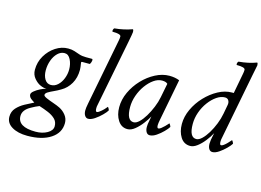

<svg xmlns="http://www.w3.org/2000/svg" viewBox="-114 -882 1799 1321"><g transform="rotate(15 786.0 -221.0)"><path d="M168 227.5Q100.6 227.5 58.1 202.1Q15.6 176.8 15.6 131.8Q15.6 94.7 38.6 69.3Q61.5 43.9 94.7 25.9Q127.9 7.8 156.2 -5.9L138.7 -17.6Q114.3 -33.2 114.3 -52.7Q114.3 -64.5 130.9 -78.1Q147.5 -91.8 170.4 -103.5Q193.4 -115.2 211.9 -119.1Q192.4 -119.1 169.9 -128.9Q145.5 -138.7 123.5 -164.6Q101.6 -190.4 101.6 -225.6Q101.6 -280.3 128.4 -325.7Q155.3 -371.1 197.3 -398.4Q239.3 -425.8 286.1 -425.8Q312.5 -425.8 331.5 -419.4Q350.6 -413.1 370.6 -406.2Q390.6 -399.4 418.9 -399.4H460.9Q466.8 -399.4 466.8 -391.6Q466.8 -384.8 463.4 -375Q460 -365.2 456.1 -361.3H401.4Q395.5 -361.3 395.5 -355.5Q401.4 -320.3 401.4 -304.7Q401.4 -248 377 -206.1Q352.5 -164.1 312.5 -141.6Q290 -127.9 266.1 -117.2Q242.2 -106.4 226.1 -96.7Q210 -86.9 210 -75.2Q210 -66.4 231.9 -56.6Q253.9 -46.9 282.7 -37.1Q311.5 -27.3 331.1 -17.6Q358.4 -3.9 377.4 20.5Q396.5 44.9 396.5 76.2Q396.5 145.5 334.5 186.5Q272.5 227.5 168 227.5ZM234.4 -152.3Q261.7 -152.3 283.2 -172.4Q304.7 -192.4 316.9 -223.6Q329.1 -254.9 329.1 -287.1Q329.1 -326.2 313.5 -357.4Q297.9 -388.7 270.5 -388.7Q243.2 -388.7 221.2 -367.2Q199.2 -345.7 187 -312Q174.8 -278.3 174.8 -241.2Q174.8 -203.1 190.4 -177.7Q206.1 -152.3 234.4 -152.3ZM215.8 185.5Q263.7 185.5 298.8 165.5Q334 145.5 334 115.2Q334 84 314 64.5Q293.9 44.9 262.7 31.7Q231.4 18.6 197.3 7.8Q178.7 15.6 170.4 19.5Q162.1 23.4 142.6 34.2Q87.9 63.5 87.9 107.4Q87.9 185.5 215.8 185.5Z M542 5.9Q527.3 5.9 518.1 -8.3Q508.8 -22.5 508.8 -44.9Q508.8 -52.7 510.3 -65.9Q511.7 -79.1 515.6 -96.7L607.4 -570.3Q610.4 -585 610.4 -597.7Q610.4 -616.2 550.8 -616.2Q547.9 -616.2 547.9 -622.1Q547.9 -633.8 555.7 -641.6Q588.9 -644.5 620.1 -651.4Q651.4 -658.2 680.7 -668.9Q686.5 -666 686.5 -650.4Q686.5 -644.5 683.1 -626.5Q679.7 -608.4 673.8 -577.1L581.1 -103.5Q578.1 -91.8 578.1 -79.1Q578.1 -54.7 587.9 -54.7Q593.8 -54.7 602.1 -60.1Q610.4 -65.4 619.1 -73.2Q633.8 -85.9 643.1 -97.2Q652.3 -108.4 652.3 -108.4Q655.3 -108.4 660.2 -99.1Q665 -89.8 665 -85.9Q657.2 -72.3 635.3 -50.3Q613.3 -28.3 587.9 -11.2Q562.5 5.9 542 5.9Z M980.5 5.9Q964.8 5.9 956.1 -8.3Q947.3 -22.5 947.3 -44.9Q947.3 -52.7 948.7 -65.9Q950.2 -79.1 954.1 -96.7L959 -122.1Q946.3 -98.6 923.8 -68.8Q901.4 -39.1 874.5 -17.1Q847.7 4.9 821.3 4.9Q778.3 4.9 753.4 -33.7Q728.5 -72.3 728.5 -127Q728.5 -181.6 752.9 -234.4Q777.3 -287.1 817.9 -330.1Q858.4 -373 908.2 -398.9Q958 -424.8 1007.8 -424.8Q1046.9 -424.8 1079.1 -412.1L1022.5 -118.2Q1019.5 -101.6 1018.1 -93.3Q1016.6 -85 1016.6 -76.2Q1016.6 -54.7 1026.4 -54.7Q1034.2 -54.7 1045.4 -63.5Q1056.6 -72.3 1067.9 -83.5Q1079.1 -94.7 1085 -101.6L1090.8 -108.4Q1092.8 -108.4 1098.1 -99.1Q1103.5 -89.8 1103.5 -85.9Q1095.7 -72.3 1074.2 -50.3Q1052.7 -28.3 1027.3 -11.2Q1002 5.9 980.5 5.9ZM850.6 -51.8Q869.1 -51.8 889.6 -71.3Q910.2 -90.8 929.7 -123Q949.2 -155.3 964.8 -193.4Q980.5 -231.4 987.3 -267.6L1006.8 -367.2Q995.1 -379.9 966.8 -379.9Q937.5 -379.9 908.2 -359.4Q878.9 -338.9 854.5 -305.2Q830.1 -271.5 815.4 -230Q800.8 -188.5 800.8 -147.5Q800.8 -51.8 850.6 -51.8Z M1426.8 5.9Q1411.1 5.9 1402.3 -8.3Q1393.6 -22.5 1393.6 -44.9Q1393.6 -56.6 1396 -72.8Q1398.4 -88.9 1401.9 -103Q1405.3 -117.2 1406.2 -123Q1390.6 -93.8 1367.2 -64Q1343.8 -34.2 1317.9 -14.6Q1292 4.9 1268.6 4.9Q1223.6 4.9 1199.2 -33.7Q1174.8 -72.3 1174.8 -127Q1174.8 -179.7 1199.2 -232.4Q1223.6 -285.2 1264.6 -328.6Q1305.7 -372.1 1354.5 -398.4Q1403.3 -424.8 1452.1 -424.8H1464.8L1492.2 -570.3Q1495.1 -584 1495.1 -597.7Q1495.1 -616.2 1435.5 -616.2Q1432.6 -616.2 1432.6 -622.1Q1432.6 -633.8 1440.4 -641.6Q1509.8 -647.5 1566.4 -668.9Q1572.3 -665 1572.3 -650.4L1557.6 -577.1L1465.8 -103.5Q1462.9 -91.8 1462.9 -79.1Q1462.9 -54.7 1472.7 -54.7Q1480.5 -54.7 1491.7 -63Q1502.9 -71.3 1513.7 -82.5Q1524.4 -93.8 1530.3 -100.6L1537.1 -108.4Q1539.1 -108.4 1544.4 -99.1Q1549.8 -89.8 1549.8 -85.9Q1542 -72.3 1520 -50.3Q1498 -28.3 1472.7 -11.2Q1447.3 5.9 1426.8 5.9ZM1296.9 -51.8Q1315.4 -51.8 1336.4 -71.8Q1357.4 -91.8 1377 -124Q1396.5 -156.2 1411.6 -194.3Q1426.8 -232.4 1433.6 -269.5L1445.3 -333Q1449.2 -351.6 1441.4 -365.7Q1433.6 -379.9 1415 -379.9Q1385.7 -379.9 1356 -359.4Q1326.2 -338.9 1301.3 -305.2Q1276.4 -271.5 1261.7 -230Q1247.1 -188.5 1247.1 -146.5Q1247.1 -51.8 1296.9 -51.8Z"/></g></svg>

Font: Crimson Text
Style: Italic
Weight: 400
Italic angle: -11°
Designer: Sebastian Kosch
Foundry: Sebastian Kosch
Version: Version 1.100; ttfautohint (v1.8.4)